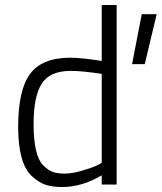

<svg xmlns="http://www.w3.org/2000/svg" viewBox="-20 -742 650 772"><path d="M550 -685H610L562 -484H511ZM449 -722V0H389V-37Q310 10 229 10Q192 10 165 1.5Q138 -7 110 -32Q53 -83 53 -231.5Q53 -380 101 -445Q149 -510 263 -510Q307 -510 389 -497V-722ZM154 -77Q173 -58 191.5 -51Q210 -44 239.5 -44Q269 -44 307.5 -55Q346 -66 368 -76L389 -87V-445Q309 -457 265 -457Q180 -457 147.5 -405Q115 -353 115 -244Q115 -116 154 -77Z"/></svg>

Font: Titillium Web[RUS by Daymarius]
Style: Regular
Weight: 300
Designer: Cyrillization by Daymarius
Foundry: Cyrillization by Daymarius
Version: Version 1.002 September 12, 2018